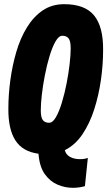

<svg xmlns="http://www.w3.org/2000/svg" viewBox="-20 -729 513 918"><path d="M328 169Q291 169 255.5 154Q220 139 194.5 104Q169 69 164 6Q88 -4 53.5 -58Q19 -112 20 -210Q20 -276 29.5 -346Q39 -416 58 -481Q77 -546 108.5 -597.5Q140 -649 184 -679Q228 -709 287 -709Q386 -709 430 -655Q474 -601 473 -490Q473 -420 462.5 -346.5Q452 -273 430.5 -206Q409 -139 374.5 -87.5Q340 -36 290 -11Q295 10 314.5 21Q334 32 363 32Q384 32 400 26L386 161Q359 169 328 169ZM215 -142Q232 -142 247.5 -169Q263 -196 276 -239Q289 -282 298.5 -330.5Q308 -379 313 -423.5Q318 -468 318 -497Q318 -533 308 -545.5Q298 -558 278 -558Q261 -558 245.5 -531Q230 -504 217 -461Q204 -418 194.5 -369Q185 -320 180 -276Q175 -232 175 -202Q175 -167 185 -154.5Q195 -142 215 -142Z"/></svg>

Font: Georama Condensed ExtraBold
Style: Italic
Weight: 800
Width: 3
Italic angle: -9°
Designer: Jean-Baptiste Levee
Foundry: Production Type
Version: Version 1.000